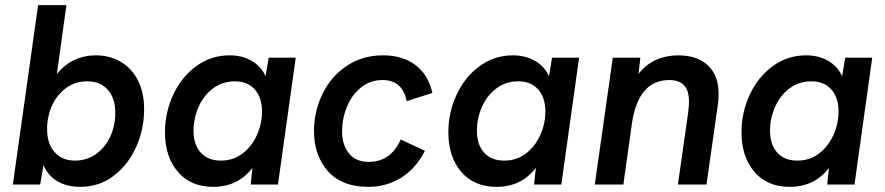

<svg xmlns="http://www.w3.org/2000/svg" viewBox="-20 -717 3440 746"><path d="M149 -75 136 0H30L128 -697H238L201 -429Q229 -465 268 -483.5Q307 -502 352 -502Q406 -502 449 -477Q492 -452 516 -404.5Q540 -357 540 -292Q540 -216 509.5 -147Q479 -78 422.5 -34.5Q366 9 292 9Q242 9 205 -11.5Q168 -32 149 -75ZM428 -279Q428 -335 399 -368Q370 -401 319 -401Q273 -401 237.5 -375.5Q202 -350 182.5 -307.5Q163 -265 163 -215Q163 -159 192 -126Q221 -93 271 -93Q317 -93 353 -118.5Q389 -144 408.5 -186.5Q428 -229 428 -279Z M621 -203Q621 -280 653 -349Q685 -418 742.5 -460Q800 -502 872 -502Q920 -502 957 -481Q994 -460 1012 -421L1024 -493H1129L1060 0H954L961 -65Q905 9 808 9Q721 9 671 -49.5Q621 -108 621 -203ZM998 -284Q998 -338 970 -369.5Q942 -401 893 -401Q844 -401 807.5 -373.5Q771 -346 751.5 -301.5Q732 -257 732 -209Q732 -155 760 -124Q788 -93 838 -93Q887 -93 923 -121Q959 -149 978.5 -193Q998 -237 998 -284Z M1200 -208Q1200 -284 1233 -352Q1266 -420 1327 -461Q1388 -502 1468 -502Q1544 -502 1594 -464.5Q1644 -427 1660 -356L1560 -324Q1544 -406 1466 -406Q1418 -406 1382 -376.5Q1346 -347 1327.5 -301Q1309 -255 1309 -207Q1309 -155 1335.5 -121.5Q1362 -88 1413 -88Q1498 -88 1537 -175L1631 -131Q1595 -61 1538 -26Q1481 9 1411 9Q1308 9 1254 -52Q1200 -113 1200 -208Z M1722 -203Q1722 -280 1754 -349Q1786 -418 1843.5 -460Q1901 -502 1973 -502Q2021 -502 2058 -481Q2095 -460 2113 -421L2125 -493H2230L2161 0H2055L2062 -65Q2006 9 1909 9Q1822 9 1772 -49.5Q1722 -108 1722 -203ZM2099 -284Q2099 -338 2071 -369.5Q2043 -401 1994 -401Q1945 -401 1908.5 -373.5Q1872 -346 1852.5 -301.5Q1833 -257 1833 -209Q1833 -155 1861 -124Q1889 -93 1939 -93Q1988 -93 2024 -121Q2060 -149 2079.5 -193Q2099 -237 2099 -284Z M2361 -493H2468L2461 -430Q2490 -467 2529.5 -484.5Q2569 -502 2614 -502Q2689 -502 2730.5 -463Q2772 -424 2772 -353Q2772 -329 2770 -316L2725 0H2614L2654 -281Q2657 -304 2657 -322Q2657 -365 2638 -385.5Q2619 -406 2580 -406Q2460 -406 2435 -236L2402 0H2291Z M2861 -203Q2861 -280 2893 -349Q2925 -418 2982.5 -460Q3040 -502 3112 -502Q3160 -502 3197 -481Q3234 -460 3252 -421L3264 -493H3369L3300 0H3194L3201 -65Q3145 9 3048 9Q2961 9 2911 -49.5Q2861 -108 2861 -203ZM3238 -284Q3238 -338 3210 -369.5Q3182 -401 3133 -401Q3084 -401 3047.5 -373.5Q3011 -346 2991.5 -301.5Q2972 -257 2972 -209Q2972 -155 3000 -124Q3028 -93 3078 -93Q3127 -93 3163 -121Q3199 -149 3218.5 -193Q3238 -237 3238 -284Z"/></svg>

Font: Hanken Grotesk SemiBold
Style: Italic
Weight: 600
Italic angle: -8°
Designer: Alfredo Marco Pradil
Foundry: Hanken Design Co.
Version: Version 3.014